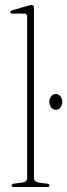

<svg xmlns="http://www.w3.org/2000/svg" viewBox="-20 -743 268 763"><path d="M115 -712V-36.5Q115 -20 134 -17.5L167.5 -13Q176.5 -12 176.5 -5.5Q176.5 0 168 0H34Q26 0 26 -5.5Q26 -11.5 36.5 -13.5L69 -17.5Q88 -20 88 -36V-676.5Q88 -689 76.5 -689H29.5Q21 -689 21 -695Q21 -700 29.5 -702.5L90.5 -720Q100.5 -723 105.5 -723Q115 -723 115 -712ZM202 -306.5Q190.5 -306.5 183.2 -316Q176 -325.5 176 -338.5Q176 -351 183.2 -360.2Q190.5 -369.5 202 -369.5Q213 -369.5 220.2 -360.2Q227.5 -351 227.5 -338.5Q227.5 -325.5 220.2 -316Q213 -306.5 202 -306.5Z"/></svg>

Font: Fraunces 144pt Soft Thin
Style: Regular
Weight: 100
Version: Version 1.000;[0bf87f6ff]